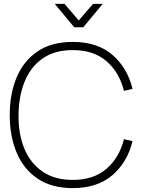

<svg xmlns="http://www.w3.org/2000/svg" viewBox="-20 -950 740 985"><path d="M353 15Q245.5 15 173.8 -33Q102 -81 66 -165.5Q30 -250 30 -360Q30 -470 66 -554.5Q102 -639 173.8 -687Q245.5 -735 353 -735Q479 -735 556 -669.2Q633 -603.5 660 -494L616 -484Q592 -579.5 526.2 -636.2Q460.5 -693 353 -693Q260.5 -693 199.2 -650.5Q138 -608 107 -532.8Q76 -457.5 75 -360Q74 -262.5 105 -187.5Q136 -112.5 198.2 -69.8Q260.5 -27 353 -27Q460.5 -27 526.2 -84Q592 -141 616 -236L660 -226Q633 -116.5 556 -50.8Q479 15 353 15ZM311 -930H261L361 -810H407L507 -930H457L384 -845Z"/></svg>

Font: Manrope Variable Light
Style: Regular
Weight: 200
Designer: Mikhail Sharanda
Foundry: Mikhail Sharanda
Version: Version 4.505